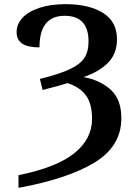

<svg xmlns="http://www.w3.org/2000/svg" viewBox="-20 -744 651 924"><path d="M69 99Q252 62 337.5 -6.5Q423 -75 423 -172Q423 -245 393.5 -285Q364 -325 305 -344Q265 -331 185 -311L172 -364Q267 -388 316 -411Q365 -434 385.5 -464.5Q406 -495 406 -545Q406 -668 291 -668Q170 -668 170 -516Q114 -516 87 -534Q60 -552 60 -590Q60 -628 88.5 -658.5Q117 -689 170.5 -706.5Q224 -724 296 -724Q408 -724 475.5 -682Q543 -640 543 -555Q543 -485 499.5 -441.5Q456 -398 382 -373Q461 -359 512.5 -312.5Q564 -266 564 -175Q564 -40 434.5 38.5Q305 117 69 160Z"/></svg>

Font: Noto Serif SemiBold
Style: Regular
Weight: 600
Designer: Monotype Design Team
Foundry: Monotype Imaging Inc.
Version: Version 1.001